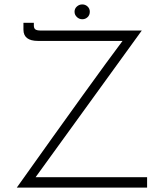

<svg xmlns="http://www.w3.org/2000/svg" viewBox="-20 -848 743 868"><path d="M645 -47V0H56Q410 -498 534 -663H152Q86 -663 86 -714V-745H133V-733Q133 -720 140 -715Q147 -710 164 -710H621L141 -47ZM352 -828Q366 -828 376 -818.5Q386 -809 386 -795Q386 -780 376 -770.5Q366 -761 352 -761Q338 -761 327.5 -771Q317 -781 317 -795Q317 -809 327.5 -818.5Q338 -828 352 -828Z"/></svg>

Font: Josefin Sans Light
Style: Regular
Weight: 300
Designer: Santiago Orozco
Foundry: Typemade
Version: Version 2.000